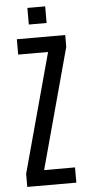

<svg xmlns="http://www.w3.org/2000/svg" viewBox="-59 -916 436 950"><g transform="rotate(-5 158.5 -441.0)"><path d="M37.1 0V-64.9L197.8 -656.2H49.3V-732.4H289.6V-673.8L127.4 -75.7H280.8V0ZM114.7 -799.8V-882.3H203.1V-799.8Z"/></g></svg>

Font: AntonioLight
Style: Regular
Weight: 300
Designer: Vernon Adams
Foundry: Vernon Adams
Version: Version 1.002